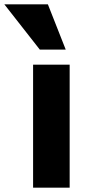

<svg xmlns="http://www.w3.org/2000/svg" viewBox="-101 -841 391 882"><path d="M201 -613H82L-81 -821H119ZM219 -544V21H51V-544Z"/></svg>

Font: Repo ExtraBold
Style: Bold
Weight: 700
Designer: Stefan Peev
Foundry: Context Ltd
Version: Version 1.502